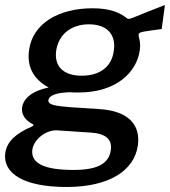

<svg xmlns="http://www.w3.org/2000/svg" viewBox="-40 -571 678 766"><path d="M226 175C395 175 496 110 510 9C521 -71 475 -129 354 -136C309 -139 270 -141 245 -143C178 -148 151 -153 153 -172C156 -187 176 -201 237 -203C248 -202 265 -202 274 -202C423 -202 506 -282 518 -372C521 -395 517 -414 514 -423C511 -437 513 -441 534 -445C557 -449 575 -451 605 -455L618 -551C580 -537 532 -517 497 -503C488 -499 472 -493 468 -497C437 -522 397 -538 329 -538C195 -538 90 -478 76 -371C67 -309 90 -257 154 -222C89 -209 53 -178 48 -142C45 -113 61 -92 88 -77C96 -74 95 -70 87 -66C26 -40 -12 -8 -19 39C-30 120 53 175 226 175ZM286 -269C213 -269 176 -306 184 -368C193 -432 242 -474 315 -474C388 -474 424 -432 414 -368C406 -306 360 -269 286 -269ZM254 107C139 107 82 82 89 26C96 -18 146 -53 187 -51L322 -42C385 -38 408 -13 402 28C395 81 350 107 254 107Z"/></svg>

Font: Cheyenne Sans Medium
Style: Italic
Weight: 500
Italic angle: -8.13011°
Designer: The Public Sans project authors (U.S. Web Design System), Libre Franklin designed by Pablo Impallari and Rodrigo Fuenzal
Foundry: The Cheyenne Sans Project Authors
Version: Version 2.007